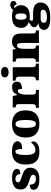

<svg xmlns="http://www.w3.org/2000/svg" viewBox="1422 -2239 1050 3934"><g transform="rotate(-90 1947.0 -272.0)"><path d="M243 10Q159 10 111.5 -6Q64 -22 44.5 -49.5Q25 -77 25 -109Q25 -153 56 -170.5Q87 -188 130 -188Q130 -119 162.5 -90Q195 -61 246 -61Q294 -61 313.5 -78Q333 -95 333 -117Q333 -146 304 -163Q275 -180 213 -197Q122 -223 76.5 -262.5Q31 -302 31 -378Q31 -467 95.5 -508.5Q160 -550 266 -550Q335 -550 376.5 -535.5Q418 -521 436.5 -499Q455 -477 455 -453Q455 -417 429 -399Q403 -381 346 -381Q346 -430 318 -455.5Q290 -481 249 -481Q218 -481 198 -469Q178 -457 178 -432Q178 -404 202.5 -387.5Q227 -371 297 -350Q351 -334 392 -313Q433 -292 455.5 -259.5Q478 -227 478 -174Q478 -92 419 -41Q360 10 243 10Z M806 10Q727 10 668 -15Q609 -40 576 -100.5Q543 -161 543 -267Q543 -376 578 -437.5Q613 -499 672 -525Q731 -551 804 -551Q886 -551 933 -535Q980 -519 1000 -494.5Q1020 -470 1020 -444Q1020 -424 1009 -400Q998 -376 964 -359.5Q930 -343 861 -343Q861 -380 856.5 -411.5Q852 -443 841 -462.5Q830 -482 811 -482Q789 -482 773 -463Q757 -444 748 -397.5Q739 -351 739 -268Q739 -171 761.5 -121.5Q784 -72 834 -72Q890 -72 930.5 -98Q971 -124 988 -161Q1004 -153 1010.5 -138.5Q1017 -124 1017 -110Q1017 -84 995.5 -56Q974 -28 928 -9Q882 10 806 10Z M1373 10Q1244 10 1170 -60Q1096 -130 1096 -271Q1096 -412 1167 -481.5Q1238 -551 1376 -551Q1505 -551 1579 -481.5Q1653 -412 1653 -271Q1653 -130 1582 -60Q1511 10 1373 10ZM1375 -61Q1420 -61 1438 -114.5Q1456 -168 1456 -271Q1456 -375 1437.5 -427Q1419 -479 1374 -479Q1329 -479 1311.5 -427Q1294 -375 1294 -271Q1294 -168 1312 -114.5Q1330 -61 1375 -61Z M1705 0V-61H1710Q1744 -61 1762.5 -73.5Q1781 -86 1781 -133V-407Q1781 -451 1766 -463Q1751 -475 1718 -475H1714V-536H1947L1968 -443H1973Q1999 -502 2036 -525.5Q2073 -549 2131 -549Q2190 -549 2215.5 -520.5Q2241 -492 2241 -450Q2241 -394 2200 -370Q2159 -346 2092 -346Q2092 -387 2084.5 -410Q2077 -433 2049 -433Q2026 -433 2009.5 -410.5Q1993 -388 1984.5 -352.5Q1976 -317 1976 -278V-128Q1976 -84 1992.5 -72.5Q2009 -61 2037 -61H2072V0Z M2435 -619Q2390 -619 2359.5 -639.5Q2329 -660 2329 -698Q2329 -739 2359.5 -758Q2390 -777 2435 -777Q2478 -777 2510 -758Q2542 -739 2542 -698Q2542 -660 2510 -639.5Q2478 -619 2435 -619ZM2268 0V-61H2280Q2309 -61 2326 -77Q2343 -93 2343 -135V-409Q2343 -446 2325 -460.5Q2307 -475 2280 -475H2261V-536H2537V-131Q2537 -91 2554.5 -76Q2572 -61 2600 -61H2611V0Z M2646 0V-61H2650Q2684 -61 2701.5 -73Q2719 -85 2719 -128V-412Q2719 -453 2703.5 -464Q2688 -475 2655 -475H2651V-536H2897L2910 -472H2915Q2934 -503 2967 -527Q3000 -551 3066 -551Q3146 -551 3187 -506Q3228 -461 3228 -360V-131Q3228 -85 3240.5 -73Q3253 -61 3287 -61H3291V0H3034V-317Q3034 -381 3023 -416Q3012 -451 2980 -451Q2955 -451 2940.5 -430Q2926 -409 2920 -375Q2914 -341 2914 -301V-125Q2914 -85 2929 -73Q2944 -61 2977 -61H2981V0Z M3554 233Q3301 233 3301 103Q3301 56 3339.5 25Q3378 -6 3443 -10Q3412 -21 3384.5 -41Q3357 -61 3357 -98Q3357 -133 3386.5 -158.5Q3416 -184 3464 -208Q3414 -222 3378.5 -260Q3343 -298 3343 -366Q3343 -455 3399.5 -503Q3456 -551 3577 -551Q3617 -551 3647 -545.5Q3677 -540 3705 -527Q3730 -554 3756 -570.5Q3782 -587 3822 -587Q3857 -587 3875.5 -568.5Q3894 -550 3894 -524Q3894 -498 3877 -478Q3860 -458 3816 -458Q3816 -485 3803 -495Q3790 -505 3780 -505Q3769 -505 3761 -502Q3753 -499 3747 -497Q3773 -477 3790.5 -446Q3808 -415 3808 -371Q3808 -289 3752.5 -238Q3697 -187 3577 -187Q3567 -187 3547 -188Q3527 -189 3519 -191Q3509 -188 3498.5 -174.5Q3488 -161 3488 -146Q3488 -131 3501 -125Q3514 -119 3531 -119H3651Q3863 -119 3863 37Q3863 128 3787 180.5Q3711 233 3554 233ZM3575 -254Q3603 -254 3616.5 -269Q3630 -284 3634.5 -309.5Q3639 -335 3639 -365Q3639 -396 3634.5 -423Q3630 -450 3616.5 -466.5Q3603 -483 3575 -483Q3548 -483 3534 -466Q3520 -449 3515 -422Q3510 -395 3510 -364Q3510 -320 3522.5 -287Q3535 -254 3575 -254ZM3557 165Q3631 165 3673 144.5Q3715 124 3715 84Q3715 65 3699.5 50.5Q3684 36 3650 36H3521Q3507 36 3489.5 42Q3472 48 3459.5 63Q3447 78 3447 104Q3447 138 3480 151.5Q3513 165 3557 165Z"/></g></svg>

Font: Noto Serif Myanmar Black
Style: Regular
Weight: 900
Designer: Ben Mitchell and the Monotype Design Team
Foundry: Monotype Imaging Inc.
Version: Version 2.106; ttfautohint (v1.8.4.7-5d5b)